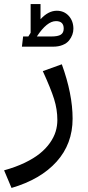

<svg xmlns="http://www.w3.org/2000/svg" viewBox="-50 -676 433 947"><path d="M312 -534.2Q312 -519 306.6 -504.4Q301.3 -489.7 290.3 -476.1Q279.3 -462.4 259 -454.1Q238.8 -445.8 211.9 -445.8H58.1L64 -496.1H89.8Q98.6 -509.3 101.1 -514.2V-655.8H149.9V-581.1Q188 -623 230 -623Q266.1 -623 289.1 -597.7Q312 -572.3 312 -534.2ZM131.8 -496.1H203.1Q235.8 -496.1 250 -505.1Q264.2 -514.2 264.2 -535.2Q264.2 -571.8 226.1 -571.8Q181.6 -571.8 131.8 -496.1ZM161.1 -325.2 254.9 -358.9Q308.1 -212.4 308.1 -90.8Q308.1 33.7 229.2 121.3Q150.4 209 6.8 251L-29.8 164.1Q27.3 148.4 72.3 126.7Q117.2 105 147 80.8Q176.8 56.6 196.3 28.8Q215.8 1 224.4 -26.9Q232.9 -54.7 232.9 -84Q232.9 -136.2 216.8 -187.5Q200.7 -238.8 161.1 -325.2Z"/></svg>

Font: FiraGO
Style: Regular
Weight: 400
Designer: bBox Type
Foundry: bBox Type GmbH
Version: Version 1.001;PS 001.001;hotconv 1.0.88;makeotf.lib2.5.64775